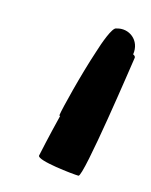

<svg xmlns="http://www.w3.org/2000/svg" viewBox="-69 -540 374 475"><g transform="rotate(15 117.5 -303.0)"><path d="M69 -137C67 -124 163 -114 176 -114C189 -114 233 -420 235 -432C235 -434 234 -437 229 -439C235 -476 203 -500 172 -490C162 -490 146 -445 139 -422C117 -356 94 -263 92 -248C92 -245 93 -244 94 -245C80 -189 70 -142 69 -137Z"/></g></svg>

Font: Ampere
Style: SCExtIta
Weight: 400
Version: Version 1